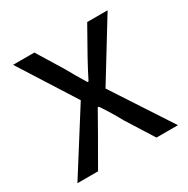

<svg xmlns="http://www.w3.org/2000/svg" viewBox="-130 -658 757 774"><g transform="rotate(-30 249.0 -271.5)"><path d="M15 0 194 -283 29 -543H128L201 -424Q226 -379 254 -333H259Q282 -379 307 -424L374 -543H469L304 -274L483 0H383L303 -127Q276 -177 244 -224H239Q212 -177 184 -127L111 0Z"/></g></svg>

Font: Gothic Nguyen
Style: Regular
Weight: 400
Designer: MORI Takayuki
Version: Version 1.220;July 21, 2023;FontCreator 14.0.0.2814 64-bit